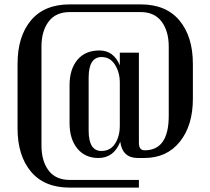

<svg xmlns="http://www.w3.org/2000/svg" viewBox="-20 -710 959 875"><path d="M613 110V145H298Q182 145 121 72Q60 -1 60 -125V-419Q60 -544 121 -617Q182 -690 298 -690H621Q737 -690 798 -616.5Q859 -543 859 -419V-260Q859 -138 799.5 -64Q740 10 638 10H608Q538 10 528 -64Q499 10 428 10Q368 10 332.5 -33Q297 -76 297 -149V-322Q297 -394 332.5 -437Q368 -480 433 -480Q498 -480 526 -412V-470H613V-59Q613 -25 639 -25Q749 -25 749 -182V-498Q749 -568 716.5 -611.5Q684 -655 621 -655H298Q234 -655 201.5 -611.5Q169 -568 169 -498V-47Q169 24 201.5 67Q234 110 298 110ZM526 -334Q526 -380 504 -415Q482 -450 443 -450Q384 -450 384 -356V-115Q384 -22 442 -22Q483 -22 504.5 -55.5Q526 -89 526 -137Z"/></svg>

Font: Trochut
Style: Regular
Weight: 400
Designer: Andreu Balius
Foundry: Andreu Balius
Version: Version 1.001